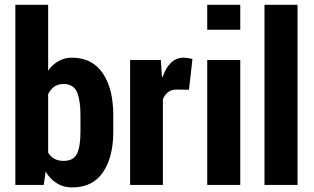

<svg xmlns="http://www.w3.org/2000/svg" viewBox="-20 -782 1330 812"><path d="M459 -223.6Q459 -117.2 415 -52.7Q371.1 10.7 285.2 10.7Q248 10.7 220.7 -6.8Q192.4 -23.4 172.9 -56.6Q170.9 -38.1 165 0Q134.8 0 44.9 0Q44.9 -111.3 44.9 -444.3Q44.9 -523.4 44.9 -761.7Q80.1 -761.7 183.6 -761.7Q183.6 -692.4 183.6 -483.4Q202.1 -509.8 227.5 -523.4Q252.9 -538.1 284.2 -538.1Q370.1 -538.1 415 -471.7Q459 -406.2 459 -295.9Q459 -271.5 459 -223.6ZM320.3 -295.9Q320.3 -357.4 305.7 -392.6Q290 -426.8 249 -426.8Q226.6 -426.8 210 -416Q194.3 -404.3 183.6 -383.8Q183.6 -301.8 183.6 -136.7Q193.4 -119.1 210 -110.4Q226.6 -101.6 249 -101.6Q291 -101.6 305.7 -131.8Q320.3 -163.1 320.3 -223.6Q320.3 -247.1 320.3 -295.9Z M779.3 -402.3Q766.6 -402.3 727.5 -403.3Q705.1 -403.3 691.4 -392.6Q676.8 -381.8 668.9 -362.3Q668.9 -241.2 668.9 0Q634.8 0 530.3 0Q530.3 -83 530.3 -331.1Q530.3 -379.9 530.3 -528.3Q562.5 -528.3 660.2 -528.3Q661.1 -510.7 665 -457Q666 -457 668 -457Q680.7 -495.1 703.1 -516.6Q725.6 -538.1 755.9 -538.1Q765.6 -538.1 775.4 -536.1Q786.1 -535.2 793.9 -532.2Q789.1 -488.3 779.3 -402.3Z M996.1 0Q960.9 0 856.4 0Q856.4 -83 856.4 -330.1Q856.4 -379.9 856.4 -528.3Q891.6 -528.3 996.1 -528.3Q996.1 -396.5 996.1 0ZM996.1 -656.2Q960.9 -656.2 856.4 -656.2Q856.4 -682.6 856.4 -761.7Q891.6 -761.7 996.1 -761.7Q996.1 -735.4 996.1 -656.2Z M1238.3 0Q1203.1 0 1098.6 0Q1098.6 -119.1 1098.6 -476.6Q1098.6 -547.9 1098.6 -761.7Q1133.8 -761.7 1238.3 -761.7Q1238.3 -571.3 1238.3 0Z"/></svg>

Font: Noto Sans Hebrew DECATHLON 
Style: Bold
Weight: 400
Designer: Monotype Design Team
Version: Version 2.000;GOOG;noto-fonts:20170220:a8a215d2e889